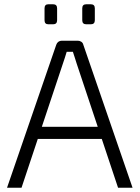

<svg xmlns="http://www.w3.org/2000/svg" viewBox="-20 -881 655 901"><path d="M345 -690Q354 -690 361.5 -685Q369 -680 371 -671L602 0H534L340 -582Q336 -596 331 -610.5Q326 -625 322 -638H293Q289 -625 284.5 -610.5Q280 -596 275 -582L81 0H13L244 -671Q247 -680 254 -685Q261 -690 270 -690ZM482 -286V-229H132V-286ZM406 -861Q425 -861 425 -842V-786Q425 -767 406 -767H385Q366 -767 366 -786V-842Q366 -861 385 -861ZM229 -861Q248 -861 248 -842V-786Q248 -767 229 -767H207Q189 -767 189 -786V-842Q189 -861 207 -861Z"/></svg>

Font: Exo 2 Light
Style: Regular
Weight: 300
Designer: Natanael Gama
Foundry: Natanael Gama
Version: Version 2.010